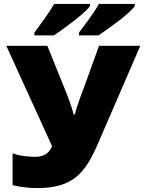

<svg xmlns="http://www.w3.org/2000/svg" viewBox="-20 -947 734 977"><path d="M666 -927H483C459 -882 410 -819 382 -781V-767H481C534 -802 645 -882 666 -917ZM438 -927H256C230 -882 183 -819 155 -781V-767H255C306 -802 417 -882 438 -917ZM694 -714H484L413 -518C404 -493 372 -412 361 -364H355C346 -402 322 -465 308 -498L221 -714H12L245 -203C235 -179 214 -149 160 -149C126 -149 80 -153 44 -167V-5C85 6 136 10 169 10C350 10 413 -65 477 -213Z"/></svg>

Font: Noto Sans UI Black
Style: Regular
Weight: 900
Designer: Monotype Design Team
Foundry: Monotype Imaging Inc.
Version: Version 1.901